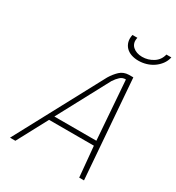

<svg xmlns="http://www.w3.org/2000/svg" viewBox="-214 -1051 1081 1180"><g transform="rotate(30 326.0 -461.5)"><path d="M411 -923Q406 -902 410.5 -886Q415 -870 427 -859Q439 -848 456 -842Q473 -836 494 -836Q536 -836 571.5 -858.5Q607 -881 617 -923H652Q646 -895 629.5 -873Q613 -851 590.5 -835.5Q568 -820 541 -812Q514 -804 486 -804Q458 -804 435 -812Q412 -820 397 -835.5Q382 -851 376 -873Q370 -895 376 -923ZM372 -619Q392 -652 417 -675.5Q442 -699 480 -700H511L565 0H531L511 -215H193L78 0H40ZM211 -249H509L478 -666Q455 -667 438 -651.5Q421 -636 406 -613Z"/></g></svg>

Font: Panefresco 1wt
Style: Italic
Weight: 250
Version: Version 1.000